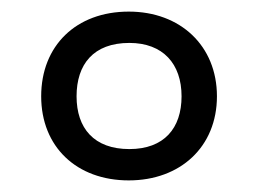

<svg xmlns="http://www.w3.org/2000/svg" viewBox="-20 -837 445 331"><path d="M202 -526C291 -526 354 -584 354 -671C354 -758 291 -817 202 -817C111 -817 51 -758 51 -671C51 -584 112 -526 202 -526ZM203 -580C142 -580 112 -616 112 -671C112 -726 141 -763 203 -763C261 -763 293 -727 293 -671C293 -616 263 -580 203 -580Z"/></svg>

Font: Noto Sans Kannada UI SemiCondensed SemiBold
Style: Regular
Weight: 600
Width: 4
Designer: Jelle Bosma - Monotype Design Team
Foundry: Monotype Imaging Inc.
Version: Version 2.006